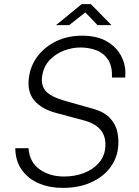

<svg xmlns="http://www.w3.org/2000/svg" viewBox="-20 -906 676 936"><path d="M284.5 10Q222 10 170 -12Q118 -34 86.8 -77Q55.5 -120 54.5 -183.5H119Q124 -115 173.5 -80.2Q223 -45.5 292 -45.5Q345 -45.5 388.5 -62.2Q432 -79 459.5 -109.2Q487 -139.5 492.5 -179.5Q506.5 -287 391 -318.5L255 -355Q183 -374 147.2 -416.2Q111.5 -458.5 121 -527.5Q128.5 -586.5 164 -632.8Q199.5 -679 255.2 -705.5Q311 -732 380 -732Q456.5 -732 505 -701.8Q553.5 -671.5 574.8 -624.8Q596 -578 590 -528H526Q528 -583 507 -615Q486 -647 450 -660.8Q414 -674.5 371.5 -674.5Q332 -674.5 291.5 -659.2Q251 -644 221.2 -612.2Q191.5 -580.5 185 -532Q179.5 -488.5 203.8 -461.2Q228 -434 298 -414L429 -377Q486.5 -362 515.5 -331Q544.5 -300 552.5 -260.8Q560.5 -221.5 555 -181Q548 -128.5 514.2 -85.2Q480.5 -42 422.2 -16Q364 10 284.5 10ZM253 -783.5 378.5 -886H423L523.5 -783.5H455.5L396 -845.5L317 -783.5Z"/></svg>

Font: Public Sans ExtraLight
Style: Italic
Weight: 200
Italic angle: -8°
Designer: The Public Sans project authors (U.S. Web Design System). Libre Franklin designed by Pablo Impallari and Rodrigo Fuenzal
Version: Version 1.007; ttfautohint (v1.8.1) -l 8 -r 50 -G 200 -x 14 